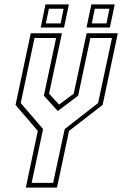

<svg xmlns="http://www.w3.org/2000/svg" viewBox="-20 -851 554 871"><path d="M97 0 151.5 -257 50.5 -375 119.5 -700H261L202.5 -426L248 -376.5L314.5 -426L373 -700H514.5L445.5 -375L293 -257L238.5 0ZM123.5 -21.5H221L273.5 -265.5L425 -383.5L488 -678.5H390L334.5 -417L243 -348H241.5L179 -417L234.5 -678.5H136.5L74 -383.5L175.5 -265.5ZM372.5 -726 394.5 -831H500.5L478.5 -726ZM164.5 -726 186.5 -831H292.5L270.5 -726ZM188 -745H255L268.5 -811.5H202ZM396.5 -745H463L476.5 -811.5H410Z"/></svg>

Font: Tourney Condensed ExtraLight
Style: Italic
Weight: 200
Width: 3
Italic angle: -12°
Designer: Tyler Finck
Foundry: Etcetera Type Co
Version: Version 1.010; ttfautohint (v1.8.3)